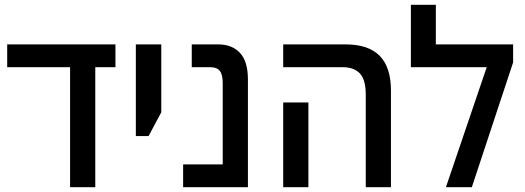

<svg xmlns="http://www.w3.org/2000/svg" viewBox="-20 -780 2186 800"><path d="M272 0V-546H377V0ZM10 -500V-595H461V-500Z M546 -213V-595H652V-312L599 -213Z M743 0V-95H908V-434Q908 -469 896 -484.5Q884 -500 856 -500H779V-595H889Q947 -595 980 -559.5Q1013 -524 1013 -449V0Z M1504 0V-385Q1504 -448 1479.5 -474Q1455 -500 1408 -500H1160V-595H1420Q1515 -595 1562 -547.5Q1609 -500 1609 -402V0ZM1160 0V-353H1265V0Z M1796 -595H2118V-520L1946 0H1838L2008 -500H1692V-760H1796Z"/></svg>

Font: Noto Sans Hebrew SemiCondensed Medium
Style: Regular
Weight: 500
Width: 4
Designer: Monotype Design Team
Foundry: Monotype Imaging Inc.
Version: Version 2.003